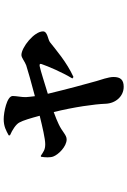

<svg xmlns="http://www.w3.org/2000/svg" viewBox="155 -784 690 1040"><g transform="rotate(-90 500.0 -264.0)"><path d="M287 -555C317 -542 346 -523 356 -505C368 -484 380 -442 393 -394C332 -379 268 -364 239 -364C208 -364 198 -374 176 -388L171 -387C167 -365 166 -337 172 -321C182 -293 226 -248 265 -248C289 -248 306 -272 347 -291C362 -298 387 -309 413 -318C440 -209 456 -96 458 -37C460 17 498 61 550 61C587 61 603 44 603 6C603 -22 587 -65 581 -86C565 -142 537 -246 512 -350C576 -369 632 -388 661 -394C672 -396 676 -393 673 -384C661 -349 630 -275 595 -217L603 -211C684 -248 750 -306 791 -338C806 -350 850 -351 850 -376C850 -424 763 -493 722 -493C707 -493 686 -474 666 -467C645 -460 565 -437 499 -420C496 -440 495 -458 494 -468C493 -490 500 -519 500 -540C500 -572 411 -589 375 -589C335 -589 313 -576 287 -562Z"/></g></svg>

Font: Noto Serif KR Black
Style: Regular
Weight: 900
Version: Version 1.001;PS 1.001;hotconv 16.6.54;makeotf.lib2.5.65590